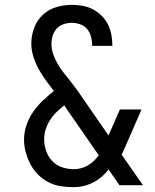

<svg xmlns="http://www.w3.org/2000/svg" viewBox="-20 -763 640 791"><path d="M279 8Q253 8 227 3.5Q201 -1 177.5 -13.5Q154 -26 135.5 -45Q117 -64 105 -87Q93 -110 86 -136Q79 -162 79 -188Q79 -218 89 -247.5Q99 -277 116.5 -302Q134 -327 156 -348Q178 -369 202 -388Q185 -410 168.5 -432.5Q152 -455 139 -479Q126 -503 117.5 -529.5Q109 -556 109 -584Q109 -616 120.5 -647.5Q132 -679 156 -701.5Q180 -724 211.5 -733.5Q243 -743 276 -743Q298 -743 320.5 -739Q343 -735 363 -724.5Q383 -714 399 -698Q415 -682 425 -661.5Q435 -641 439 -618.5Q443 -596 443 -574H360Q360 -592 355.5 -610Q351 -628 340 -642Q329 -656 311.5 -662.5Q294 -669 276 -669Q259 -669 242 -663.5Q225 -658 213.5 -645Q202 -632 197 -615.5Q192 -599 192 -582Q192 -560 199.5 -539Q207 -518 218 -499Q229 -480 243 -462.5Q257 -445 270.5 -428Q284 -411 297 -393Q310 -375 322 -357L427 -205L474 -312H563L495 -156Q492 -149 488.5 -141.5Q485 -134 481 -126L569 0H472L427 -65Q405 -35 372.5 -16Q340 3 303 7Q297 7 291 7.5Q285 8 279 8ZM284 -66Q299 -66 314 -70Q329 -74 342 -81.5Q355 -89 366.5 -100Q378 -111 387 -123L254 -315Q252 -319 249.5 -322.5Q247 -326 245 -329Q228 -316 213 -301.5Q198 -287 186.5 -269Q175 -251 168.5 -231Q162 -211 162 -190Q162 -165 170 -141.5Q178 -118 195 -100Q212 -82 235.5 -74Q259 -66 284 -66Z"/></svg>

Font: Iosevka SS04 Extended
Style: Regular
Weight: 400
Width: 7
Monospace: yes
Designer: Belleve Invis
Foundry: Belleve Invis
Version: Version 19.0.0; ttfautohint (v1.8.4)